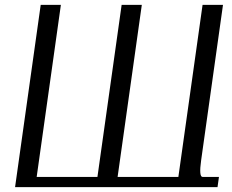

<svg xmlns="http://www.w3.org/2000/svg" viewBox="-20 -770 956 790"><path d="M897.5 -750 807.6 -110.4Q797.9 -42 813.5 -42Q813.5 -42 880.9 -42Q880.9 -42 875 0H42L147.5 -750H230.5L130.9 -42H380.9L480.5 -750Q480.5 -750 563.5 -750L463.9 -42H713.9L813.5 -750Q813.5 -750 897.5 -750Z"/></svg>

Font: okolaks
Style: RegularItalic
Weight: 500
Italic angle: -8°
Version: Version 000.6.0